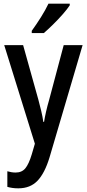

<svg xmlns="http://www.w3.org/2000/svg" viewBox="-20 -786 473 1046"><path d="M3 -540H106L189 -243Q197 -213 204.5 -182Q212 -151 216 -122H220Q224 -147 231 -178Q238 -209 248 -243L327 -540H430L250 71Q224 157 184.5 198.5Q145 240 80 240Q63 240 48.5 238Q34 236 20 232V147Q30 150 41.5 152Q53 154 65 154Q99 154 118 131Q137 108 153 55L170 -3ZM360 -757Q347 -737 322 -708.5Q297 -680 269 -652.5Q241 -625 219 -606H153V-618Q179 -654 203.5 -693Q228 -732 244 -766H360Z"/></svg>

Font: Noto Sans Hebrew Condensed Medium
Style: Regular
Weight: 500
Width: 3
Designer: Monotype Design Team
Foundry: Monotype Imaging Inc.
Version: Version 2.004; ttfautohint (v1.8.4.7-5d5b)